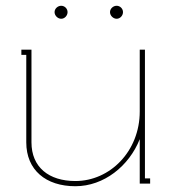

<svg xmlns="http://www.w3.org/2000/svg" viewBox="-20 -636 593 665"><path d="M361 -594C361 -582 372 -571 384 -571C396 -571 406 -582 406 -594C406 -606 396 -616 384 -616C372 -616 361 -606 361 -594ZM169 -594C169 -582 180 -571 192 -571C204 -571 214 -582 214 -594C214 -606 204 -616 192 -616C180 -616 169 -606 169 -594ZM241 9C340 9 427 -61 464 -154V0H500V-18H482V-464H464V-250C464 -112 361 -9 241 -9C149 -9 89 -57 89 -143V-464H54V-446H71V-143C71 -47 139 9 241 9Z"/></svg>

Font: Rawengulk
Style: Light
Weight: 300
Version: Version 0.9